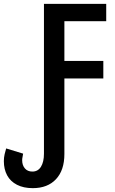

<svg xmlns="http://www.w3.org/2000/svg" viewBox="-33 -734 599 996"><path d="M137 242Q89 242 55 224.5Q21 207 4 175.5Q-13 144 -13 102Q-13 83 -9 66Q-5 49 -1 36L87 63Q86 71 84 80Q82 89 82 97Q82 123 96 139.5Q110 156 135 156Q164 156 179.5 131Q195 106 195 63V-714H518V-624H301V-418H503V-327H301V65Q301 149 257.5 195.5Q214 242 137 242Z"/></svg>

Font: Noto Sans Display SemiCondensed Medium
Style: Regular
Weight: 500
Width: 4
Designer: Monotype Design Team
Foundry: Monotype Imaging Inc.
Version: Version 2.003